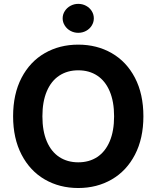

<svg xmlns="http://www.w3.org/2000/svg" viewBox="-20 -943 793 973"><path d="M376.5 9.8Q281.9 9.8 206.9 -33.6Q132 -76.9 89.2 -159.4Q46.4 -241.9 46.4 -353.5Q46.4 -466.6 89.2 -548.7Q132 -630.7 206.9 -673.7Q281.9 -716.8 376.5 -716.8Q471.2 -716.8 546.2 -673.7Q621.1 -630.7 663.9 -548.7Q706.7 -466.6 706.7 -353.5Q706.7 -241.4 663.9 -159.1Q621.1 -76.9 546.2 -33.6Q471.2 9.8 376.5 9.8ZM376.5 -586.7Q321.5 -586.7 280.5 -559.8Q239.5 -532.9 217.2 -480.4Q194.9 -428 194.9 -353.5Q194.9 -279 217.2 -226.6Q239.5 -174.2 280.5 -147.3Q321.5 -120.4 376.5 -120.4Q432 -120.4 472.8 -147.3Q513.6 -174.2 535.9 -226.6Q558.2 -279 558.2 -353.5Q558.2 -428 535.9 -480.4Q513.6 -532.9 472.8 -559.8Q432 -586.7 376.5 -586.7ZM297.5 -850Q297.5 -870.1 308.4 -886.9Q319.2 -903.8 337.3 -913.6Q355.4 -923.4 376.5 -923.4Q398.1 -923.4 416.2 -913.6Q434.3 -903.8 444.9 -886.9Q455.5 -870.1 455.5 -850Q455.5 -830.4 444.9 -813.4Q434.3 -796.3 416.2 -786.5Q398.1 -776.7 376.5 -776.7Q355.4 -776.7 337.3 -786.5Q319.2 -796.3 308.4 -813.4Q297.5 -830.4 297.5 -850Z"/></svg>

Font: WEMIX Pretendard Variable
Style: Regular
Weight: 400
Designer: Base glyphs from Inter by Rasmus Andersson; Hangeul glyphs from Noto Sans CJK(Source Han Sans) by Jang Soo-young and Kan
Foundry: Kil Hyung-jin
Version: Version 1.000;Glyphs 3.2 (3208)